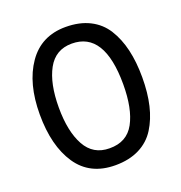

<svg xmlns="http://www.w3.org/2000/svg" viewBox="-137 -878 948 1005"><g transform="rotate(-20 337.0 -375.0)"><path d="M336.9 9.8Q195.8 9.8 125 -95.2Q54.2 -200.2 54.2 -375Q54.2 -547.9 127.7 -653.8Q201.2 -759.8 336.9 -759.8Q414.1 -759.8 470.5 -731.4Q526.9 -703.1 559.8 -650.6Q592.8 -598.1 608.9 -529.5Q625 -460.9 625 -375Q625 -289.1 608.9 -220.5Q592.8 -151.9 559.8 -99.4Q526.9 -46.9 470.5 -18.6Q414.1 9.8 336.9 9.8ZM337.9 -84Q434.1 -83 476.6 -160.9Q519 -238.8 519 -375Q519 -667 337.9 -667Q247.1 -667 203.6 -587.9Q160.2 -508.8 160.2 -375Q160.2 -242.2 203.6 -163.1Q247.1 -84 337.9 -84Z"/></g></svg>

Font: Oakes Grotesk
Style: Medium
Weight: 500
Designer: Samuel Oakes
Foundry: Samuel Oakes
Version: Version 1.0 | wf-rip DC20170320